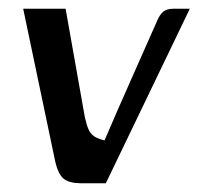

<svg xmlns="http://www.w3.org/2000/svg" viewBox="-20 -419 454 439"><path d="M165 0Q139 0 126 -10Q113 -20 106 -51L33 -399H130L174 -151Q178 -133 182.5 -123Q187 -113 195 -107.5Q203 -102 219 -98Q249 -168 279.5 -236.5Q310 -305 340 -373Q345 -385 353 -392Q361 -399 376 -399H414L222 0Z"/></svg>

Font: Genos Medium
Style: Italic
Weight: 500
Italic angle: -8°
Designer: Robert E. Leuschke
Foundry: Robert E. Leuschke
Version: Version 1.010